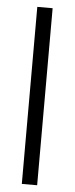

<svg xmlns="http://www.w3.org/2000/svg" viewBox="-53 -757 305 786"><g transform="rotate(5 99.5 -364.0)"><path d="M130.9 -727.5V0H67.9V-727.5Z"/></g></svg>

Font: Inter Tight Light
Style: Regular
Weight: 300
Designer: Rasmus Andersson
Foundry: rsms
Version: Version 3.004